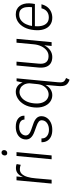

<svg xmlns="http://www.w3.org/2000/svg" viewBox="798 -1516 961 2598"><g transform="rotate(-90 1279.0 -217.5)"><path d="M93.5 0 138 -475H190L181 -386.5Q202.5 -436.5 232.5 -459.8Q262.5 -483 305 -483Q316 -483 330.2 -481Q344.5 -479 357.5 -472.5L347.5 -418Q333.5 -423.5 318.5 -426.8Q303.5 -430 289 -430Q249 -430 223.5 -402.8Q198 -375.5 183.8 -327.8Q169.5 -280 164.5 -218L145.5 0Z M506 -600.5Q489.5 -600.5 481 -611.2Q472.5 -622 474 -638.5Q475.5 -653 485.2 -665.5Q495 -678 513.5 -678Q530.5 -678 539.2 -666.5Q548 -655 546.5 -638.5Q544.5 -620.5 533.2 -610.5Q522 -600.5 506 -600.5ZM422.5 0 467 -475H519L474.5 0Z M819.5 9Q762.5 9 725 -10.8Q687.5 -30.5 669.5 -63.8Q651.5 -97 653.5 -137.5H704.5Q702 -90 735.8 -63Q769.5 -36 822 -36Q873.5 -36 909.2 -60.2Q945 -84.5 949.5 -124Q953.5 -156.5 931.5 -174.2Q909.5 -192 869.5 -205.5L794.5 -233Q741 -252 713.5 -282.8Q686 -313.5 691 -360.5Q695 -397.5 716.5 -425.5Q738 -453.5 775 -469.2Q812 -485 861.5 -485Q935.5 -485 975 -451.8Q1014.5 -418.5 1012 -367.5H960Q958.5 -403.5 931.2 -421.5Q904 -439.5 860 -439.5Q822 -439.5 797.5 -427.8Q773 -416 760.5 -398Q748 -380 745 -361Q741 -329 763 -308.2Q785 -287.5 825 -275L899 -249Q952.5 -232 981.2 -201.8Q1010 -171.5 1004.5 -124Q1001 -89 978.2 -58.5Q955.5 -28 915.5 -9.5Q875.5 9 819.5 9Z M1499.5 243Q1443.5 225 1425 188.2Q1406.5 151.5 1414 81.5L1429 -84Q1407 -40.5 1370.2 -15.8Q1333.5 9 1289 9Q1239 9 1198.8 -21Q1158.5 -51 1137.8 -106.5Q1117 -162 1124 -238.5Q1131.5 -315.5 1163.2 -370.8Q1195 -426 1241 -455.5Q1287 -485 1336 -485Q1379.5 -485 1412.8 -461Q1446 -437 1460.5 -392.5L1479 -474H1517.5L1464.5 84Q1461 120 1464.8 140.5Q1468.5 161 1482 173Q1495.5 185 1522 195.5ZM1299 -40.5Q1331.5 -40.5 1362 -58.2Q1392.5 -76 1413.8 -110Q1435 -144 1439.5 -193L1450.5 -301.5Q1448.5 -346 1431.8 -375.5Q1415 -405 1389.2 -420Q1363.5 -435 1334 -435Q1298 -435 1264.8 -412.2Q1231.5 -389.5 1208.5 -345.8Q1185.5 -302 1179 -238.5Q1172.5 -172.5 1188.2 -128.5Q1204 -84.5 1234 -62.5Q1264 -40.5 1299 -40.5Z M1806 9Q1756.5 9 1722.8 -11.8Q1689 -32.5 1673.8 -73.2Q1658.5 -114 1663.5 -174L1691.5 -475H1743.5L1716.5 -177Q1709 -110 1734.8 -75.8Q1760.5 -41.5 1817 -41.5Q1862 -41.5 1896.2 -68.8Q1930.5 -96 1951.8 -141.2Q1973 -186.5 1978 -241L2000 -475H2052L2007 0H1955.5L1965 -99.5Q1938.5 -48.5 1897.5 -19.8Q1856.5 9 1806 9Z M2337.5 9Q2281 9 2240.8 -19.8Q2200.5 -48.5 2181.8 -103.2Q2163 -158 2170.5 -235.5Q2178 -313 2207.2 -369Q2236.5 -425 2281.8 -455Q2327 -485 2382.5 -485Q2421 -485 2449.5 -471.2Q2478 -457.5 2497 -432.5Q2516 -407.5 2524.8 -374.5Q2533.5 -341.5 2532.5 -302.5Q2532 -286 2529.8 -266Q2527.5 -246 2523.5 -226.5H2199.5L2224 -242Q2217.5 -185 2227 -138.8Q2236.5 -92.5 2264.8 -65.2Q2293 -38 2343 -38Q2389 -38 2421.5 -63.5Q2454 -89 2465 -137.5H2519.5Q2507.5 -89 2480.8 -56.2Q2454 -23.5 2417 -7.2Q2380 9 2337.5 9ZM2224 -256 2206 -265H2504L2479.5 -259Q2486 -306.5 2480 -347.5Q2474 -388.5 2450.5 -413.8Q2427 -439 2380.5 -439Q2335 -439 2302.2 -413.5Q2269.5 -388 2250 -346.2Q2230.5 -304.5 2224 -256Z"/></g></svg>

Font: Karla Light
Style: Italic
Weight: 300
Italic angle: -8°
Designer: Jonathan Pinhorn
Version: Version 2.004;gftools[0.9.33]